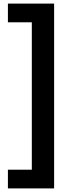

<svg xmlns="http://www.w3.org/2000/svg" viewBox="-20 -888 394 1068"><path d="M24 160V56H157V-764H24V-868H281V160Z"/></svg>

Font: Encode Sans Narrow
Style: Bold
Weight: 700
Designer: Pablo Impallari, Andres Torresi
Foundry: Pablo Impallari, Andres Torresi
Version: Version 1.000; ttfautohint (v1.00) -l 8 -r 50 -G 200 -x 14 -